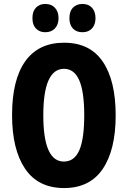

<svg xmlns="http://www.w3.org/2000/svg" viewBox="-20 -941 646 971"><path d="M565 -358Q565 -183 499.5 -86.5Q434 10 304 10Q173 10 107 -87.5Q41 -185 41 -359Q41 -538 108 -631.5Q175 -725 304 -725Q435 -725 500 -629Q565 -533 565 -358ZM199 -358Q199 -124 303 -124Q356 -124 381 -181Q406 -238 406 -358Q406 -478 380.5 -535.5Q355 -593 304 -593Q199 -593 199 -358ZM144 -849Q144 -884 162 -902.5Q180 -921 209 -921Q240 -921 258 -901.5Q276 -882 276 -849Q276 -817 258 -797.5Q240 -778 209 -778Q180 -778 162 -796.5Q144 -815 144 -849ZM331 -849Q331 -884 349 -902.5Q367 -921 397 -921Q428 -921 445.5 -901.5Q463 -882 463 -849Q463 -817 445.5 -797.5Q428 -778 397 -778Q366 -778 348.5 -797Q331 -816 331 -849Z"/></svg>

Font: Noto Sans Myanmar UI ExtraCondensed ExtraBold
Style: Regular
Weight: 800
Width: 2
Designer: Monotype Design Team
Foundry: Monotype Imaging Inc.
Version: Version 2.103; ttfautohint (v1.8.4.7-5d5b)